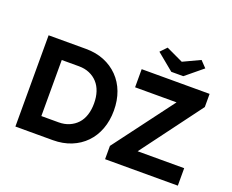

<svg xmlns="http://www.w3.org/2000/svg" viewBox="-139 -1147 1673 1384"><g transform="rotate(20 697.5 -455.0)"><path d="M91 0V-700H378Q455 -700 517.5 -674.5Q580 -649 625.5 -602.5Q671 -556 695 -492Q719 -428 719 -350Q719 -273 695 -208.5Q671 -144 626 -97.5Q581 -51 518 -25.5Q455 0 378 0ZM241 -109 225 -135H373Q418 -135 454 -150.5Q490 -166 515.5 -193.5Q541 -221 554 -261Q567 -301 567 -350Q567 -399 554 -438.5Q541 -478 515.5 -506Q490 -534 454 -549.5Q418 -565 373 -565H222L241 -589ZM779 0V-102L1123 -561H805V-700H1326V-599L980 -134H1337V0ZM1012 -755 882 -862 928 -910 1058 -849 1188 -910 1234 -862 1104 -755Z"/></g></svg>

Font: Mach SemiBold
Style: Regular
Weight: 600
Version: Version 1.002